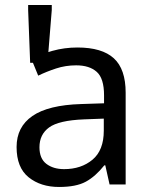

<svg xmlns="http://www.w3.org/2000/svg" viewBox="-20 -734 601 764"><path d="M288 -545Q386 -545 433 -502Q480 -459 480 -365V0H416L399 -76H395Q360 -32 321.5 -11Q283 10 215 10Q142 10 94 -28.5Q46 -67 46 -149Q46 -229 109 -272.5Q172 -316 303 -320L394 -323V-355Q394 -422 365 -448Q336 -474 283 -474Q241 -474 203 -461.5Q165 -449 132 -433L105 -499Q140 -518 188 -531.5Q236 -545 288 -545ZM314 -259Q214 -255 175.5 -227Q137 -199 137 -148Q137 -103 164.5 -82Q192 -61 235 -61Q303 -61 348 -98.5Q393 -136 393 -214V-262ZM100 -484 92 -694V-714H186V-694L169 -484Z"/></svg>

Font: Noto Sans Tifinagh
Style: Regular
Weight: 400
Designer: JamraPatel
Foundry: JamraPatel LLC
Version: Version 2.004; ttfautohint (v1.8.4.7-5d5b)